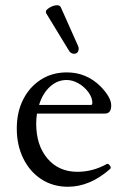

<svg xmlns="http://www.w3.org/2000/svg" viewBox="-20 -701 479 732"><path d="M239 11Q182 11 138 -17.5Q94 -46 69 -96.5Q44 -147 44 -211Q44 -274 68.5 -322Q93 -370 136 -397.5Q179 -425 235 -425Q309 -425 363 -372Q404 -330 404 -299Q404 -268 380 -268H121Q118 -249 118 -230Q118 -147 161 -96.5Q204 -46 275 -46Q333 -46 386 -75Q392 -79 398.5 -70.5Q405 -62 400 -57Q323 11 239 11ZM234 -396Q198 -396 170 -370Q142 -344 129 -301H327Q332 -301 332 -309Q332 -329 317 -349.5Q302 -370 279.5 -383Q257 -396 234 -396ZM262 -496Q249 -496 241 -511L157 -649Q150 -660 166.5 -670.5Q183 -681 198 -681Q208 -681 212 -673L278 -525Q282 -515 278 -505.5Q274 -496 262 -496Z"/></svg>

Font: Junicode SmExp
Style: Regular
Weight: 400
Width: 6
Designer: Peter S. Baker
Version: Version 2.205; ttfautohint (v1.8.4)